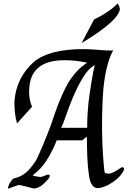

<svg xmlns="http://www.w3.org/2000/svg" viewBox="-20 -1097 759 1117"><path d="M335.9 -353.3H487.2Q487.2 -400 489.7 -437.2Q492.3 -474.4 494.9 -501.5Q496.4 -517.9 501.5 -551.8Q506.7 -585.6 512.3 -621Q517.9 -656.4 523.6 -684.6Q529.2 -712.8 532.3 -717.9Q503.6 -705.1 477.4 -667.9Q451.3 -630.8 427.4 -581.5Q403.6 -532.3 383.3 -478.2Q363.1 -424.1 346.7 -377.4ZM605.1 -87.2Q616.4 -85.6 627.4 -89.5Q638.5 -93.3 643.6 -96.4Q660 -105.1 672.8 -114.6Q685.6 -124.1 693.3 -124.1Q709.7 -121 694.9 -96.4Q680.5 -72.8 658.7 -54.4Q636.9 -35.9 613.6 -23.6Q590.3 -11.3 569.5 -5.6Q548.7 0 533.8 -5.1Q506.7 -19.5 498.5 -69.2Q490.3 -124.1 487.9 -183.8Q485.6 -243.6 485.6 -301.5Q479 -296.4 471 -291Q463.1 -285.6 457.9 -280.5H309.7Q288.7 -225.6 260.5 -179Q232.3 -132.3 201.5 -103.6L169.2 -75.9Q198.5 -67.7 217.9 -67.7Q221 -67.7 230.5 -71Q240 -74.4 246.7 -77.4Q251.3 -80.5 257.7 -81.3Q264.1 -82.1 267.4 -79Q270.8 -75.9 268.5 -67.9Q266.2 -60 254.9 -48.7Q225.6 -16.4 204.6 -7.4Q183.6 1.5 172.8 -1.5Q167.7 -1.5 157.9 -5.1Q145.1 -7.7 124.4 -13.6Q103.6 -19.5 88.7 -21Q88.7 -21 79 -17.7Q69.2 -14.4 57.9 -10.5Q46.7 -6.7 38.7 -3.3Q30.8 0 30.8 0Q25.6 0 27.4 -8.2Q29.2 -16.4 33.8 -26.2Q38.5 -35.9 45.9 -45.4Q53.3 -54.9 57.9 -57.9L85.6 -66.2Q125.6 -82.1 153.1 -114.4Q180.5 -146.7 193.3 -170.8Q206.7 -198.5 230.8 -254.9Q254.9 -311.3 279 -377.4Q312.8 -480.5 339.5 -540.3Q366.2 -600 388.7 -633.8Q409.7 -664.1 432.3 -687.7Q454.9 -711.3 487.2 -732.3Q421 -746.7 354.9 -746.7Q160 -746.7 150.3 -583.6Q145.1 -527.2 166.2 -475.9L79 -379Q69.2 -414.4 66.2 -448.2Q63.1 -482.1 64.1 -507.7Q74.4 -646.7 179 -738.5Q267.7 -811.3 466.2 -811.3Q475.9 -811.3 496.2 -810.5Q516.4 -809.7 537.2 -808.2Q557.9 -806.7 575.6 -805.1Q593.3 -803.6 598.5 -803.6H638.5Q616.4 -766.2 599.2 -694.4Q582.1 -622.6 577.4 -519.5Q572.8 -430.8 573.6 -342.1Q574.4 -253.3 580.5 -177.4Q582.1 -164.1 583.8 -136.9Q585.6 -109.7 588.7 -96.4Q590.3 -93.3 591.3 -91Q592.3 -88.7 605.1 -87.2ZM664.1 -1077.4Q667.7 -1072.8 670.8 -1066.2Q677.4 -1053.3 677.4 -1043.6Q669.2 -977.4 466.2 -853.3L454.9 -846.7L527.2 -983.6Q553.3 -996.4 579 -1011.3Q600 -1024.1 622.6 -1040.3Q645.1 -1056.4 661.5 -1074.4Z"/></svg>

Font: MM Jasmine
Style: Regular
Weight: 400
Designer: Khon Soe Zaw Thu
Version: Version 1.00 July 11, 2016, initial release